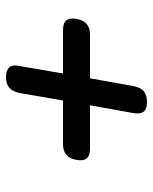

<svg xmlns="http://www.w3.org/2000/svg" viewBox="45 -650 510 640"><g transform="rotate(90 300.0 -330.0)"><path d="M237 -95Q214 -95 204.5 -106Q195 -117 200 -140L225 -285H80Q57 -285 48 -296Q39 -307 43 -330Q47 -353 60 -364Q73 -375 96 -375H241L267 -520Q271 -543 284 -554Q297 -565 320 -565Q343 -565 352 -554Q361 -543 357 -520L331 -375H476Q499 -375 508 -364Q517 -353 513 -330Q509 -307 496 -296Q483 -285 460 -285H315L290 -140Q285 -117 272.5 -106Q260 -95 237 -95Z"/></g></svg>

Font: Maple Mono
Style: Italic
Weight: 400
Italic angle: -10°
Monospace: yes
Designer: subframe7536
Version: Version 7.300